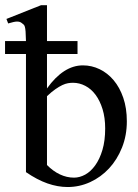

<svg xmlns="http://www.w3.org/2000/svg" viewBox="-29 -715 540 749"><path d="M381.3 -213.9Q381.3 -255.9 371.1 -289.1Q360.8 -322.3 343.8 -345.2Q326.7 -368.2 303.7 -380.1Q280.8 -392.1 255.4 -392.1Q246.6 -392.1 236.3 -390.4Q226.1 -388.7 214.1 -383.1Q202.1 -377.4 187.3 -367.2Q172.4 -356.9 154.3 -339.8V-71.3Q177.7 -47.4 204.6 -34.7Q231.4 -22 259.8 -22Q281.7 -22 303.5 -33.9Q325.2 -45.9 342.5 -70.1Q359.9 -94.2 370.6 -130.1Q381.3 -166 381.3 -213.9ZM465.8 -241.7Q465.8 -186.5 447 -139.4Q428.2 -92.3 396.5 -58.1Q364.7 -23.9 322.8 -4.6Q280.8 14.6 234.9 14.6Q196.3 14.6 156 0.5Q115.7 -13.7 72.3 -43.5V-504.4H-9.3V-554.7H72.3Q71.8 -579.1 70.8 -591.8Q69.8 -604.5 67.9 -610.8Q65.9 -617.2 63 -619.4Q60.1 -621.6 56.6 -624.5Q52.7 -627.9 48.1 -629.4Q43.5 -630.9 37.4 -630.9Q31.2 -630.9 22.9 -628.9Q14.6 -627 2.9 -623.5L-3.9 -641.1L131.3 -694.8H154.3V-554.7H273.4V-504.4H154.3V-370.1Q218.8 -460 294.4 -460Q328.6 -460 359.6 -445.1Q390.6 -430.2 414.3 -402.1Q438 -374 451.9 -333.5Q465.8 -293 465.8 -241.7Z"/></svg>

Font: Doulos SIL Eur
Style: Regular
Weight: 400
Designer: Walt Agee, Victor Gaultney, Peter Martin, Debbi Hosken, Becca Hirsbrunner
Foundry: SIL International
Version: Version 5.000